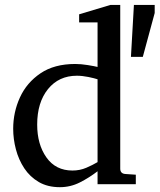

<svg xmlns="http://www.w3.org/2000/svg" viewBox="-20 -757 656 789"><path d="M538.1 0H380.9V-53.2Q346.7 -26.9 308.1 -7.3Q269.5 12.2 226.1 12.2Q175.8 12.2 139.4 -9Q103 -30.3 79.8 -65.4Q56.6 -100.6 45.4 -143.1Q34.2 -185.5 34.2 -228Q34.2 -295.9 62 -356.7Q89.8 -417.5 146.5 -455.8Q203.1 -494.1 289.1 -494.1Q313 -494.1 341.1 -489.5Q369.1 -484.9 380.9 -481.9V-665H305.2V-698.2L434.1 -736.8H474.1V-64Q474.1 -43.5 495.1 -42L538.1 -39.1ZM380.9 -90.8V-431.2Q368.2 -435.5 343 -440.7Q317.9 -445.8 295.9 -445.8Q221.7 -445.8 177.2 -390.9Q132.8 -335.9 132.8 -245.1Q132.8 -163.6 170.9 -109.9Q209 -56.2 277.8 -56.2Q308.1 -56.2 334.7 -67.6Q361.3 -79.1 380.9 -90.8ZM518.1 -523.4 530.3 -736.8H615.7V-703.6L566.9 -523.4Z"/></svg>

Font: Charis
Style: Regular
Weight: 400
Designer: Walt Agee, Miriam Martin, Annie Olsen, Victor Gaultney, Lorna Priest, Alan Ward, Bob Hallissy, Martin Hosken, Sharon Cor
Foundry: SIL Global
Version: Version 7.000